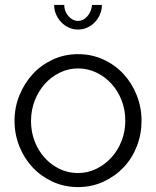

<svg xmlns="http://www.w3.org/2000/svg" viewBox="-20 -750 635 780"><path d="M297 10Q241 10 193.5 -12Q146 -34 112 -70.5Q78 -107 58.5 -156Q39 -205 39 -259Q39 -314 59 -363Q79 -412 113 -449Q147 -486 194.5 -508Q242 -530 297 -530Q353 -530 400.5 -508Q448 -486 482 -449Q516 -412 535.5 -363Q555 -314 555 -259Q555 -205 536 -156Q517 -107 482.5 -70.5Q448 -34 400.5 -12Q353 10 297 10ZM106 -258Q106 -214 121 -175.5Q136 -137 162 -108.5Q188 -80 222.5 -63.5Q257 -47 297 -47Q336 -47 371 -64Q406 -81 432.5 -110Q459 -139 474 -177.5Q489 -216 489 -260Q489 -304 474 -342.5Q459 -381 432.5 -410Q406 -439 371 -455.5Q336 -472 297 -472Q258 -472 223 -455Q188 -438 162 -409Q136 -380 121 -341Q106 -302 106 -258ZM297 -665Q318 -665 334.5 -683.5Q351 -702 354 -730H394Q394 -709 386 -691Q378 -673 365 -659.5Q352 -646 334.5 -638Q317 -630 297 -630Q277 -630 259.5 -638Q242 -646 229 -659.5Q216 -673 208 -691Q200 -709 200 -730H241Q241 -704 258 -684.5Q275 -665 297 -665Z"/></svg>

Font: Rising Sun Light
Style: Regular
Weight: 300
Designer: Matt McInerney, Pablo Impallari, Rodrigo Fuenzalida (Raleway font), Stephen Hutchings (Greek), Cristiano Sobral (main ch
Foundry: The Rising Sun Project Authors
Version: Version 4.327; ttfautohint (v1.8.4.7-5d5b-dirty)